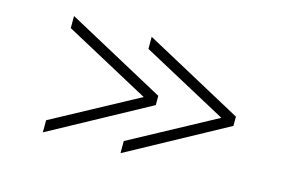

<svg xmlns="http://www.w3.org/2000/svg" viewBox="-71 -641 1142 781"><g transform="rotate(15 500.0 -250.0)"><path d="M482 -5V-56L841 -250L482 -444V-495L897 -270V-231ZM155 -5V-56L514 -250L155 -444V-495L570 -270V-231Z"/></g></svg>

Font: 42dot Sans Light Light
Style: Regular
Weight: 300
Version: Version 1.000